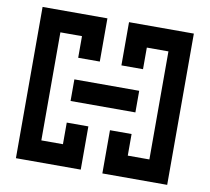

<svg xmlns="http://www.w3.org/2000/svg" viewBox="-78 -787 956 875"><g transform="rotate(10 400.0 -350.0)"><path d="M150 -100V-600H250V-500H350V-700H50V0H350V-200H250V-100ZM750 -700H450V-500H550V-600H650V-100H550V-200H450V0H750ZM550 -300V-400H250V-300Z"/></g></svg>

Font: Mourier
Style: Regular
Weight: 400
Designer: Eric Mourier
Foundry: Velvetyne Type Foundry
Version: Version 2.000;hotconv 1.0.109;makeotfexe 2.5.65596